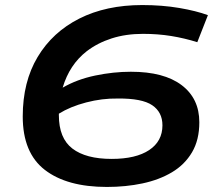

<svg xmlns="http://www.w3.org/2000/svg" viewBox="-20 -730 874 760"><path d="M403 10Q245 10 157.5 -57.5Q70 -125 70 -269Q70 -406 129 -504.5Q188 -603 294 -656.5Q400 -710 543 -710Q622 -710 689.5 -698.5Q757 -687 803 -670L761 -563Q710 -579 657.5 -587.5Q605 -596 546 -596Q478 -596 422 -578Q366 -560 323 -527Q255 -474 228 -383Q285 -416 357 -431Q429 -446 498 -446Q629 -446 699 -393Q769 -340 769 -246Q769 -176 740 -127Q711 -78 660.5 -48Q610 -18 544 -4Q478 10 403 10ZM213 -274Q213 -183 266.5 -142Q320 -101 422 -101Q518 -101 570.5 -136Q623 -171 623 -234Q623 -286 582.5 -313.5Q542 -341 446 -340Q384 -341 321 -324.5Q258 -308 213 -280Z"/></svg>

Font: Georama Extended SemiBold
Style: Italic
Weight: 600
Width: 7
Italic angle: -9°
Designer: Jean-Baptiste Levee
Foundry: Production Type
Version: Version 1.000